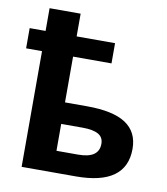

<svg xmlns="http://www.w3.org/2000/svg" viewBox="-80 -773 730 841"><g transform="rotate(10 285.0 -353.0)"><path d="M2 -604.5H72.8V-705.6H210.9V-604.5H381.8V-514.6H210.9V-311H308.6Q425.3 -311 481.4 -273.9Q537.6 -236.8 537.6 -161.6Q537.6 0 314 0H72.8V-514.6H2ZM399.4 -159.7Q399.4 -189 376 -202.1Q352.5 -215.3 305.7 -215.3H210.9V-95.7H307.6Q399.4 -95.7 399.4 -159.7Z"/></g></svg>

Font: Bpm'online Open Sans
Style: Bold
Weight: 700
Foundry: Ascender Corporation
Version: Version 1.10